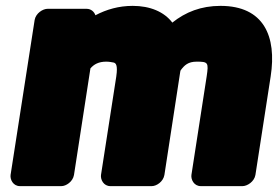

<svg xmlns="http://www.w3.org/2000/svg" viewBox="-20 -596 947 654"><path d="M650 -386C689 -386 691 -383 684 -336L632 0C630 16 641 38 664 38H806C822 38 846 23 850 0L902 -336C923 -472 879 -576 731 -576C665 -576 612 -555 567 -519C539 -556 491 -576 432 -576C385 -576 343 -564 305 -544C301 -556 290 -566 275 -566H142C126 -566 102 -551 98 -528L16 0C14 16 25 38 48 38H189C205 38 228 23 232 0L288 -363C300 -377 316 -386 342 -386C353 -386 360 -384 367 -383C374 -381 382 -376 376 -335L324 0C322 16 333 38 356 38H497C513 38 536 23 540 0L594 -352C594 -353 595 -355 595 -356C608 -374 621 -386 650 -386Z"/></svg>

Font: Asimov Print
Style: EIt
Weight: 500
Designer: Google
Version: Version 2.000980; 2014